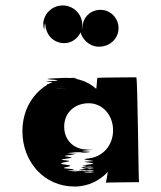

<svg xmlns="http://www.w3.org/2000/svg" viewBox="-20 -733 590 703"><path d="M208 -713C169 -712 138 -681 138 -641C138 -601 139 -677 139 -638C139 -600 140 -675 140 -637C140 -598 142 -674 143 -636C144 -598 146 -674 147 -637C148 -600 148 -677 148 -640C148 -603 147 -680 147 -643C147 -605 177 -575 215 -575C252 -575 282 -607 281 -645C280 -683 247 -714 208 -713ZM348 -697C312 -697 283 -670 282 -634C282 -596 280 -675 280 -637C280 -600 279 -678 278 -640C277 -602 276 -679 275 -640C274 -601 272 -676 272 -637C271 -598 272 -634 272 -634C272 -596 304 -562 342 -562C381 -562 413 -590 414 -628C415 -666 385 -697 348 -697ZM62 -253C62 -362 140 -450 252 -448C304 -446 139 -443 251 -438C302 -433 138 -429 250 -427C301 -425 136 -423 247 -421C297 -419 131 -417 242 -416C292 -415 125 -413 233 -411C281 -409 112 -408 220 -408C267 -408 98 -409 208 -410C257 -411 90 -413 198 -416C246 -419 79 -423 190 -428C240 -432 76 -435 189 -437C242 -440 80 -443 197 -447C253 -452 299 -438 332 -408C334 -409 335 -447 337 -448C339 -449 475 -450 479 -450C484 -451 487 -66 489 -66C489 -66 362 -65 366 -64C370 -63 374 -107 376 -107C378 -107 377 -106 377 -106C348 -74 306 -50 253 -50C141 -50 62 -141 62 -253ZM215 -269C215 -219 251 -184 305 -185C356 -188 249 -186 300 -186C352 -186 242 -182 296 -182C348 -182 242 -179 296 -179C348 -179 241 -178 295 -178C347 -176 241 -173 295 -173C345 -173 237 -174 289 -174C338 -174 230 -174 280 -175C330 -176 207 -177 259 -176C306 -176 196 -174 247 -173C296 -172 188 -171 240 -169C290 -167 181 -164 230 -159C277 -154 168 -150 220 -146C270 -142 164 -137 221 -130C275 -124 174 -119 233 -115C290 -111 188 -109 245 -108C300 -107 199 -105 259 -105C317 -105 217 -105 276 -108C333 -110 231 -112 287 -114C341 -116 238 -118 294 -121C348 -124 243 -129 298 -129C351 -129 245 -121 299 -119C351 -117 246 -116 300 -114C352 -112 246 -107 300 -107C352 -107 247 -103 301 -103C353 -103 248 -101 303 -100C356 -99 251 -99 306 -99C359 -99 254 -99 309 -100C362 -101 256 -104 310 -104C362 -104 255 -108 309 -108C361 -108 255 -115 309 -115C361 -115 254 -120 308 -120C359 -120 253 -126 307 -131C358 -136 252 -140 306 -142C358 -144 251 -148 305 -153C357 -159 394 -201 394 -256C394 -312 355 -355 305 -355C255 -355 215 -322 215 -269Z"/></svg>

Font: Hussar Wojna
Style: 3
Weight: 400
Designer: Robert Jablonski
Foundry: Cannot Into Space Fonts
Version: Version 1.01